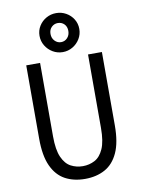

<svg xmlns="http://www.w3.org/2000/svg" viewBox="-104 -1039 824 1120"><g transform="rotate(-10 308.0 -479.0)"><path d="M308 12Q240.5 12 190.1 -15.4Q139.8 -42.9 111.9 -103.7Q84 -164.5 84 -264.8V-700H166V-264.8Q166 -184.9 185.6 -141.2Q205.1 -97.5 237.5 -80.5Q269.9 -63.5 308 -63.5Q346 -63.5 378.4 -80.5Q410.8 -97.5 430.4 -141.2Q450 -184.9 450 -264.8V-700H532.2V-264.8Q532.2 -164.9 504.2 -104Q476.2 -43.1 425.8 -15.6Q375.4 12 308 12ZM308.1 -739Q276.1 -739 249.3 -754.9Q222.5 -770.8 206.4 -797.3Q190.2 -823.9 190.2 -855.8Q190.2 -887.8 206.4 -913.7Q222.5 -939.6 249.3 -954.8Q276.1 -970 308.1 -970Q340 -970 366.8 -954.8Q393.6 -939.7 409.7 -913.7Q425.8 -887.8 425.8 -855.8Q425.8 -823.9 409.7 -797.3Q393.6 -770.7 366.8 -754.9Q340 -739 308.1 -739ZM308 -798Q330.4 -798 345.6 -814.3Q360.8 -830.6 360.8 -855.7Q360.8 -880.9 345.6 -896.1Q330.4 -911.2 308 -911.2Q286.5 -911.2 270.9 -896.1Q255.2 -880.9 255.2 -855.7Q255.2 -830.6 270.9 -814.3Q286.5 -798 308 -798Z"/></g></svg>

Font: Overpass Mono Light
Style: Regular
Weight: 300
Monospace: yes
Designer: Delve Withrington, Dave Bailey
Foundry: Delve Fonts LLC
Version: Version 4.000